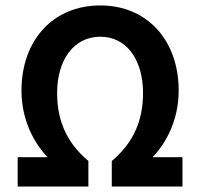

<svg xmlns="http://www.w3.org/2000/svg" viewBox="-20 -686 736 706"><path d="M305 0V-94C235 -153 190 -230 190 -344C190 -464 250 -551 349 -551C447 -551 506 -464 506 -344C506 -230 461 -153 391 -94V0H651V-108H541C589 -158 637 -242 637 -353C637 -537 522 -666 349 -666C174 -666 59 -537 59 -353C59 -242 107 -158 155 -108H45V0Z"/></svg>

Font: Source Sans Pro SemBd
Style: Regular
Weight: 700
Designer: Paul D. Hunt
Foundry: Adobe Systems Incorporated
Version: Version 2.020;PS 2.0;hotconv 1.0.86;makeotf.lib2.5.63406